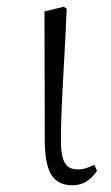

<svg xmlns="http://www.w3.org/2000/svg" viewBox="-20 -536 331 570"><path d="M195 14C225 14 249 0 268 -29L260 -47C243 -38 227 -33 212 -33C195 -33 182 -38 175 -49C166 -61 161 -83 161 -114C160 -151 163 -224 169 -331C173 -402 176 -461 178 -510L169 -516L112 -502L113 -109C114 -65 121 -33 135 -13C148 5 168 14 195 14Z"/></svg>

Font: AllPunType ExtraLight
Style: Regular
Weight: 280
Version: 1.0